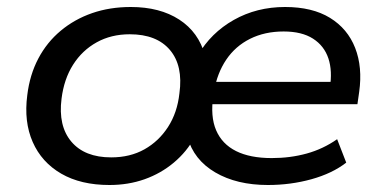

<svg xmlns="http://www.w3.org/2000/svg" viewBox="-20 -520 1095 549"><path d="M293 9Q211 9 155 -23.5Q99 -56 73.5 -114Q48 -172 58 -248Q65 -306 89.5 -352.5Q114 -399 153.5 -432Q193 -465 243.5 -482.5Q294 -500 354 -500Q437 -500 492.5 -464Q548 -428 566 -362H546Q583 -426 648.5 -463Q714 -500 795 -500Q873 -500 923.5 -469Q974 -438 995.5 -383Q1017 -328 1007 -257L1002 -222H566L576 -286H945L923 -268Q931 -317 919 -353Q907 -389 875 -409.5Q843 -430 791 -430Q737 -430 695 -409Q653 -388 627 -349.5Q601 -311 592 -259L590 -247Q581 -187 598 -147.5Q615 -108 655 -88Q695 -68 757 -68Q810 -68 857 -81Q904 -94 944 -122L970 -55Q930 -24 870.5 -7.5Q811 9 746 9Q657 9 595.5 -27Q534 -63 516 -128H537Q514 -86 477 -55Q440 -24 393.5 -7.5Q347 9 293 9ZM298 -70Q352 -70 393 -93Q434 -116 460.5 -157Q487 -198 493 -253Q504 -332 466 -377Q428 -422 351 -422Q298 -422 256.5 -399Q215 -376 189 -335Q163 -294 156 -238Q146 -160 184 -115Q222 -70 298 -70Z"/></svg>

Font: Nunito Sans 10pt SemiExpanded Medium
Style: Italic
Weight: 500
Width: 6
Italic angle: -9°
Designer: Vernon Adams
Foundry: Vernon Adams
Version: Version 3.101;gftools[0.9.27]